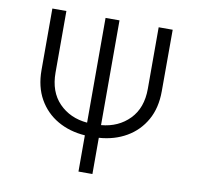

<svg xmlns="http://www.w3.org/2000/svg" viewBox="-80 -811 924 895"><g transform="rotate(10 381.5 -363.5)"><path d="M599.8 -727.3H666.2L665.8 -436.1Q665.8 -357.2 633.5 -299.9Q601.2 -242.5 544.4 -209.5Q487.6 -176.5 414.4 -171.5V0H348.4V-171.5Q275.6 -176.5 218.6 -209.3Q161.6 -242.2 129.1 -299.7Q96.6 -357.2 96.6 -436.1V-727.3H163V-436.1Q163 -345.2 214.8 -291.9Q266.7 -238.6 348.4 -231.5V-727.3H414.4V-231.5Q495.7 -238.6 547.8 -291.9Q599.8 -345.2 599.8 -436.1Z"/></g></svg>

Font: Inter Zeller Light
Style: Regular
Weight: 300
Designer: Rasmus Andersson; Joe Bland
Foundry: zeller
Version: Version 3.015;git-dec3a8cb1